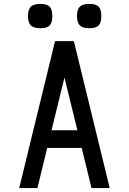

<svg xmlns="http://www.w3.org/2000/svg" viewBox="-20 -960 658 980"><path d="M233.5 -830Q220 -816 186 -816Q152 -816 137.5 -830Q123 -844 123 -878Q123 -912 137.5 -926Q152 -940 186 -940Q220 -940 233.5 -926Q247 -912 247 -878Q247 -844 233.5 -830ZM483.5 -830Q470 -816 436 -816Q402 -816 387.5 -830Q373 -844 373 -878Q373 -912 387.5 -926Q402 -940 436 -940Q470 -940 483.5 -926Q497 -912 497 -878Q497 -844 483.5 -830ZM78 0 261 -750H357L540 0H447L397 -205H221L171 0ZM243 -295H375L309 -564Z"/></svg>

Font: Hermit
Style: Regular
Weight: 400
Designer: Pablo Caro
Version: Version 2.000;PS 002.000;hotconv 1.0.88;makeotf.lib2.5.64775